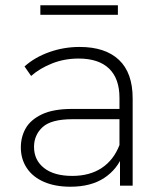

<svg xmlns="http://www.w3.org/2000/svg" viewBox="-20 -704 623 728"><path d="M435 0V-119L433 -137V-333Q433 -406 393.5 -444Q354 -482 278 -482Q224 -482 177.5 -463.5Q131 -445 98 -416L73 -452Q112 -487 167 -506.5Q222 -526 282 -526Q379 -526 431 -477Q483 -428 483 -331V0ZM247 4Q189 4 146.5 -14.5Q104 -33 81.5 -67Q59 -101 59 -145Q59 -185 77.5 -217.5Q96 -250 139 -270.5Q182 -291 254 -291H446V-252H255Q174 -252 141.5 -222Q109 -192 109 -147Q109 -97 147 -67Q185 -37 254 -37Q320 -37 365.5 -67Q411 -97 433 -154L447 -120Q426 -63 375.5 -29.5Q325 4 247 4ZM133 -648V-684H427V-648Z"/></svg>

Font: Montserrat Thin Light
Style: Regular
Weight: 300
Version: Version 9.000